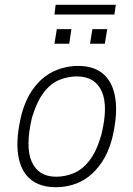

<svg xmlns="http://www.w3.org/2000/svg" viewBox="-20 -776 558 804"><path d="M214 8Q146 8 105.5 -27Q65 -62 55.5 -131Q46 -200 71 -300Q87 -357 113 -395.5Q139 -434 170 -456.5Q201 -479 236.5 -489.5Q272 -500 307 -500Q375 -500 414.5 -464.5Q454 -429 463.5 -360.5Q473 -292 449 -194Q433 -136 407 -97.5Q381 -59 350.5 -36Q320 -13 285 -2.5Q250 8 214 8ZM215 -36Q252 -36 288 -50.5Q324 -65 354 -103Q384 -141 404 -210Q434 -331 406 -393.5Q378 -456 302 -456Q266 -456 230 -442Q194 -428 164.5 -390.5Q135 -353 114 -284Q85 -161 113 -98.5Q141 -36 215 -36ZM208 -715 213 -756H465L459 -715ZM208 -593 218 -654H279L270 -593ZM357 -593 367 -654H429L419 -593Z"/></svg>

Font: Nunito Sans 7pt Condensed ExtraLight
Style: Italic
Weight: 250
Width: 3
Italic angle: -9°
Designer: Vernon Adams
Foundry: Vernon Adams
Version: Version 3.101;gftools[0.9.27]